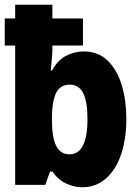

<svg xmlns="http://www.w3.org/2000/svg" viewBox="-26 -780 576 810"><path d="M321 10Q288 10 254.5 -5Q221 -20 195 -56H185L165 0H38V-588H-6V-702H38V-760H195V-702H324V-588H195V-578Q195 -556 193 -535Q191 -514 188 -483H194Q216 -525 251.5 -544Q287 -563 327 -563Q389 -563 429 -523.5Q469 -484 488 -419.5Q507 -355 507 -279Q507 -194 485 -129Q463 -64 421 -27Q379 10 321 10ZM267 -129Q343 -129 343 -278Q343 -353 324.5 -388Q306 -423 268 -423Q228 -423 210.5 -387.5Q193 -352 193 -277Q193 -200 211 -164.5Q229 -129 267 -129Z"/></svg>

Font: Noto Sans Mono Condensed Black
Style: Regular
Weight: 900
Width: 3
Designer: Monotype Design Team
Foundry: Monotype Imaging Inc.
Version: Version 2.014